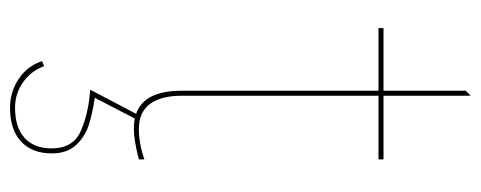

<svg xmlns="http://www.w3.org/2000/svg" viewBox="-308 -399 959 383"><g transform="rotate(90 171.5 -207.5)"><path d="M216.5 3 175 83Q207 87.5 230.2 95.2Q253.5 103 269.8 120.8Q286 138.5 286 169Q286 208 262.2 230Q238.5 252 195 252Q163.5 252 137.5 234.8Q111.5 217.5 102 188L112 184Q121 209.5 143.8 225.8Q166.5 242 195 242Q234 242 255 223Q276 204 276 169Q276 126 241.2 110.8Q206.5 95.5 159 92L207 0.5Q161 -15.5 161 -90V-483H36V-493H161V-657L171 -667V-493H298V-483H171V-90Q171 -49 187.5 -27Q204 -5 237 -5Q266.5 -5 298 -16V-5Q259.5 5 237 5Q224.5 5 216.5 3Z"/></g></svg>

Font: HK Grotesk Thin
Style: Regular
Weight: 100
Designer: Alfredo Marco Pradil
Foundry: Hanken Design Co.
Version: Version 3.001